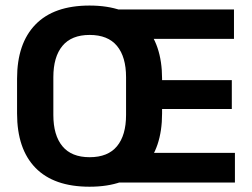

<svg xmlns="http://www.w3.org/2000/svg" viewBox="-20 -674 931 709"><path d="M310.5 15.5Q179 15.5 111 -54.2Q43 -124 43 -255V-383.5Q43 -513.5 111 -583.5Q179 -653.5 310.5 -653.5Q443 -653.5 510.8 -582.8Q578.5 -512 578.5 -383.5V-255Q578.5 -125.5 510.8 -55Q443 15.5 310.5 15.5ZM311 -93.5Q378.5 -93.5 412 -134Q445.5 -174.5 445.5 -249.5V-389Q445.5 -464 412 -504.5Q378.5 -545 311 -545Q244 -545 210.5 -504.5Q177 -464 177 -389V-249.5Q177 -174.5 210.5 -134Q244 -93.5 311 -93.5ZM399 0V-109.5H847.5V0ZM492.5 -271.5V-378H836V-271.5ZM398.5 -530.5V-639H844V-530.5Z"/></svg>

Font: Anek Odia Medium SemiBold
Style: Regular
Weight: 600
Version: Version 1.003